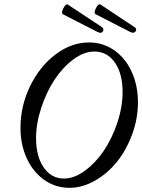

<svg xmlns="http://www.w3.org/2000/svg" viewBox="-20 -877 674 910"><path d="M598.1 -725.1 434.1 -809.1Q422.9 -815.4 434.1 -836.9Q446.3 -862.3 457 -855L615.2 -750Q623 -746.1 624.8 -739.5Q626.5 -732.9 623 -729Q615.2 -716.8 598.1 -725.1ZM442.9 -725.1 278.8 -809.1Q269 -815.9 279.8 -836.9Q292 -861.8 301.8 -855L460.9 -750Q467.8 -746.1 469.5 -739.5Q471.2 -732.9 467.8 -729Q461.4 -716.3 442.9 -725.1ZM309.1 13.2Q243.2 13.2 189.9 -24.2Q136.7 -61.5 106.9 -126.5Q77.1 -191.4 77.1 -271Q77.1 -375 122.8 -469Q168.5 -563 243.7 -619.4Q318.8 -675.8 401.9 -675.8Q468.3 -675.8 521.5 -638.7Q574.7 -601.6 604.2 -536.6Q633.8 -471.7 633.8 -392.1Q633.8 -314.9 606.4 -240.5Q579.1 -166 534.7 -110.6Q490.2 -55.2 430.4 -21Q370.6 13.2 309.1 13.2ZM283.2 -30.8Q331.5 -30.8 382.1 -67.6Q432.6 -104.5 471.7 -162.1Q510.7 -219.7 535.9 -294.9Q561 -370.1 561 -441.9Q561 -527.3 524.7 -580.1Q488.3 -632.8 426.8 -632.8Q377.9 -632.8 327.1 -595Q276.4 -557.1 238 -498.5Q199.7 -439.9 175.3 -365.7Q150.9 -291.5 150.9 -222.2Q150.9 -135.3 187.3 -83Q223.6 -30.8 283.2 -30.8Z"/></svg>

Font: Junicode SmCond
Style: Italic
Weight: 400
Width: 4
Italic angle: -11°
Designer: Peter S. Baker
Version: Version 2.206